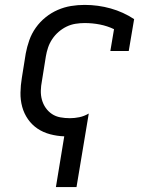

<svg xmlns="http://www.w3.org/2000/svg" viewBox="-20 -548 640 783"><path d="M208 215 242 8Q213 7 184.5 -0.5Q156 -8 133 -23.5Q110 -39 94 -62Q78 -85 70.5 -112.5Q63 -140 63.5 -170Q64 -200 69 -230L85 -330Q90 -357 99.5 -384Q109 -411 126 -435Q143 -459 166 -477.5Q189 -496 215.5 -507.5Q242 -519 269.5 -523.5Q297 -528 325 -528Q380 -528 431.5 -513.5Q483 -499 527 -470L505 -340H430L445 -429Q418 -442 387.5 -448Q357 -454 325 -454Q307 -454 288 -451Q269 -448 251.5 -439.5Q234 -431 219 -418Q204 -405 193 -388.5Q182 -372 176 -354Q170 -336 167 -318L151 -218Q147 -198 146.5 -178.5Q146 -159 151 -141Q156 -123 166.5 -108Q177 -93 192 -83Q207 -73 226 -69.5Q245 -66 265 -66Q284 -66 303.5 -70Q323 -74 342 -85L292 215Z"/></svg>

Font: Iosevka HT Extended
Style: Italic
Weight: 400
Width: 7
Italic angle: -9°
Monospace: yes
Designer: Belleve Invis
Foundry: Belleve Invis
Version: Version 32.3.0; ttfautohint (v1.8.4)